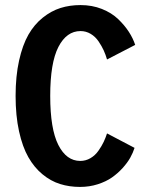

<svg xmlns="http://www.w3.org/2000/svg" viewBox="-20 -726 610 757"><path d="M295.5 11Q253.5 11 216.8 -0.5Q180 -12 147.5 -38.8Q115 -65.5 91.8 -106.2Q68.5 -147 55 -208.5Q41.5 -270 41.5 -348Q41.5 -425.5 55.2 -487.2Q69 -549 92.2 -589.5Q115.5 -630 148.8 -656.5Q182 -683 218.5 -694.5Q255 -706 297.5 -706Q343 -706 381.5 -690.8Q420 -675.5 445.8 -650.8Q471.5 -626 488 -600.5Q504.5 -575 513 -549L402 -491.5Q396.5 -510.5 388.8 -527.5Q381 -544.5 368.5 -563Q356 -581.5 337.5 -592.5Q319 -603.5 297.5 -603.5Q242.5 -603.5 210.2 -540.8Q178 -478 178 -348Q178 -217.5 210 -154.5Q242 -91.5 296.5 -91.5Q318 -91.5 336.8 -102.5Q355.5 -113.5 368.2 -131.8Q381 -150 388.8 -166.5Q396.5 -183 402 -200L510.5 -143Q504.5 -124 493.5 -104.2Q482.5 -84.5 463.5 -63.5Q444.5 -42.5 421.2 -26.2Q398 -10 365.2 0.5Q332.5 11 295.5 11Z"/></svg>

Font: League Mono Narrow SemiBold
Style: Regular
Weight: 600
Width: 3
Designer: Tyler Finck
Foundry: The League of Moveable Type / Tyler Finck
Version: Version 2.210